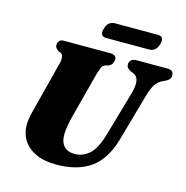

<svg xmlns="http://www.w3.org/2000/svg" viewBox="-125 -994 1089 1126"><g transform="rotate(15 419.0 -431.0)"><path d="M556.5 -233.5 636 -509Q648.5 -556.5 643.5 -584.2Q638.5 -612 612 -622.5L601 -626.5Q582.5 -635.5 576 -644Q569.5 -652.5 570 -665.5Q570 -680 581 -690Q592 -700 613.5 -700H801.5Q820.5 -700 829.5 -691.2Q838.5 -682.5 838.5 -668.5Q838.5 -651.5 828.8 -642.2Q819 -633 802.5 -625.5L793 -621.5Q765.5 -609.5 748.2 -582.2Q731 -555 717 -503L639 -227Q602 -98 522 -42.5Q442 13 316.5 13Q239.5 13 188.8 -11.5Q138 -36 113 -77Q88 -118 88.5 -168Q89 -199.5 99 -241.8Q109 -284 118 -316L181.5 -563Q188 -585 185.5 -603Q183 -621 173.5 -626.5L158 -632Q145.5 -641.5 140.2 -648.5Q135 -655.5 135.5 -668.5Q136 -681.5 145 -690.8Q154 -700 169.5 -700H453Q491 -700 491 -670.5Q490.5 -658 483.2 -645.8Q476 -633.5 462 -628L444.5 -623.5Q429 -618 422.2 -603.5Q415.5 -589 407 -560.5L343 -317Q328.5 -263.5 322.5 -230Q316.5 -196.5 316 -172.5Q315.5 -123.5 338.8 -99.2Q362 -75 403 -75Q452 -75 491.5 -109.5Q531 -144 556.5 -233.5ZM379 -828Q392 -876.5 434.5 -876.5H695Q736.5 -876.5 723 -828.5Q710 -780 668 -780H407.5Q365.5 -780 379 -828Z"/></g></svg>

Font: Fraunces 9pt S000 Black
Style: Italic
Weight: 900
Italic angle: -16°
Version: Version 1.000; ttfautohint (v1.8.3)